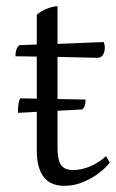

<svg xmlns="http://www.w3.org/2000/svg" viewBox="-20 -589 375 621"><path d="M188 12Q99 12 99 -103V-406L30 -407Q30 -433 43 -443L99 -445V-541Q109 -551 128.5 -559.5Q148 -568 166 -569V-447L315 -453Q319 -445 319 -435Q319 -422 313.5 -412.5Q308 -403 297 -402L166 -405V-113Q166 -73 177 -56Q188 -39 217 -39Q242 -39 269.5 -50Q297 -61 323 -84L335 -63Q326 -50 303.5 -32Q281 -14 251 -1Q221 12 188 12ZM38 -224Q38 -239 39.7 -252Q41.4 -265 45.8 -271L256.8 -267Q256.8 -242 245.6 -235Z"/></svg>

Font: Petrona Light
Style: Regular
Weight: 300
Designer: Ringo R. Seeber
Foundry: Ringo R. Seeber
Version: Version 2.001; ttfautohint (v1.8.3)